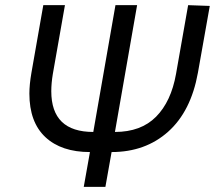

<svg xmlns="http://www.w3.org/2000/svg" viewBox="-20 -725 834 745"><path d="M426 -213 512 -705H428L342 -213Q179 -213 179 -371Q179 -402 185 -438L232 -705H148L102 -443Q94 -397 94 -362Q94 -251 156 -193Q218 -135 329 -135L305 0H389L413 -135Q544 -135 632.5 -214Q721 -293 748 -443L794 -702L710 -705L663 -438Q644 -331 585.5 -272Q527 -213 426 -213Z"/></svg>

Font: Geom Light
Style: Italic
Weight: 300
Italic angle: -10°
Version: Version 1.102